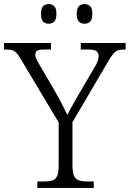

<svg xmlns="http://www.w3.org/2000/svg" viewBox="-28 -926 639 946"><path d="M156 0V-32H191Q214 -32 230 -37Q246 -42 253.5 -58.5Q261 -75 261 -109V-323L75 -634Q64 -653 55 -663.5Q46 -674 34.5 -678Q23 -682 3 -682H-8V-714H223V-682H188Q161 -682 153.5 -675Q146 -668 146 -657Q146 -645 152.5 -632Q159 -619 167 -606L243 -476Q261 -445 276.5 -414.5Q292 -384 304 -359Q312 -377 327.5 -404.5Q343 -432 361 -463L439 -596Q449 -612 453.5 -626Q458 -640 458 -650Q458 -666 447 -674Q436 -682 408 -682H370V-714H591V-682H581Q563 -682 551 -677Q539 -672 528 -658.5Q517 -645 503 -620L329 -324V-111Q329 -77 336.5 -60Q344 -43 360 -37.5Q376 -32 399 -32H434V0ZM389 -809Q372 -809 361 -819.5Q350 -830 350 -858Q350 -885 361 -895.5Q372 -906 389 -906Q405 -906 416 -895.5Q427 -885 427 -858Q427 -830 416 -819.5Q405 -809 389 -809ZM212 -809Q195 -809 184.5 -819.5Q174 -830 174 -858Q174 -885 184.5 -895.5Q195 -906 212 -906Q228 -906 239 -895.5Q250 -885 250 -858Q250 -830 239 -819.5Q228 -809 212 -809Z"/></svg>

Font: Noto Serif Gujarati Light
Style: Regular
Weight: 300
Version: Version 2.102